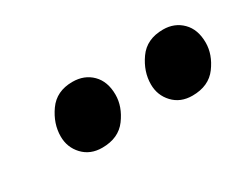

<svg xmlns="http://www.w3.org/2000/svg" viewBox="-36 -833 456 365"><g transform="rotate(-30 192.0 -650.5)"><path d="M312 -582Q286 -582 270 -599Q254 -616 254 -640Q254 -668 272 -693.5Q290 -719 326 -719Q351 -719 367.5 -702.5Q384 -686 384 -657Q384 -631 366 -606.5Q348 -582 312 -582ZM114 -582Q88 -582 72 -599Q56 -616 56 -640Q56 -668 74 -693.5Q92 -719 127 -719Q153 -719 169.5 -702.5Q186 -686 186 -657Q186 -631 168 -606.5Q150 -582 114 -582Z"/></g></svg>

Font: Faustina Light SemiBold
Style: Italic
Weight: 600
Italic angle: -8°
Version: Version 1.200